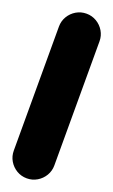

<svg xmlns="http://www.w3.org/2000/svg" viewBox="-142 -744 459 778"><g transform="rotate(20 87.5 -355.0)"><path d="M0 -87.7H175V-622.7H0ZM87.7 -175Q63.7 -175 43.7 -163.2Q23.7 -151.3 11.8 -131.3Q0 -111.3 0 -87.7Q0 -63.7 11.8 -43.7Q23.7 -23.7 43.7 -11.8Q63.7 0 87.7 0Q111.3 0 131.3 -11.8Q151.3 -23.7 163.2 -43.7Q175 -63.7 175 -87.7Q175 -111.3 163.2 -131.3Q151.3 -151.3 131.3 -163.2Q111.3 -175 87.7 -175ZM87.7 -710Q63.7 -710 43.7 -698.2Q23.7 -686.3 11.8 -666.3Q0 -646.3 0 -622.7Q0 -598.7 11.8 -578.7Q23.7 -558.7 43.7 -546.8Q63.7 -535 87.7 -535Q111.3 -535 131.3 -546.8Q151.3 -558.7 163.2 -578.7Q175 -598.7 175 -622.7Q175 -646.3 163.2 -666.3Q151.3 -686.3 131.3 -698.2Q111.3 -710 87.7 -710Z"/></g></svg>

Font: Wavefont Thin
Style: Regular
Weight: 100
Monospace: yes
Version: Version 3.005;gftools[0.9.33]